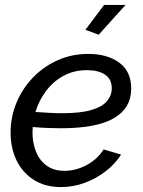

<svg xmlns="http://www.w3.org/2000/svg" viewBox="-20 -750 579 780"><path d="M228 10Q163 10 117 -19.5Q71 -49 47 -99Q23 -149 23 -211Q23 -274 46.5 -331.5Q70 -389 113 -434Q156 -479 213.5 -505Q271 -531 339 -531Q416 -531 464.5 -495.5Q513 -460 513 -390Q513 -311 443 -270Q373 -229 228 -229Q205 -229 176.5 -230Q148 -231 113 -234Q112 -222 112 -211Q112 -170 126 -134.5Q140 -99 169 -77.5Q198 -56 242 -56Q288 -56 332 -79.5Q376 -103 401 -143L472 -122Q448 -84 409 -54Q370 -24 323.5 -7Q277 10 228 10ZM333 -465Q281 -465 239 -442.5Q197 -420 167.5 -381Q138 -342 124 -295Q157 -293 182.5 -291.5Q208 -290 231 -290Q307 -290 351 -303Q395 -316 414.5 -339Q434 -362 434 -391Q434 -429 406.5 -447Q379 -465 333 -465ZM381 -609 327 -629 403 -730H490Z"/></svg>

Font: Raleway Medium
Style: Italic
Weight: 500
Italic angle: -12°
Designer: Matt McInerney, Pablo Impallari, Rodrigo Fuenzalida
Foundry: Matt McInerney, Pablo Impallari, Rodrigo Fuenzalida
Version: Version 4.026